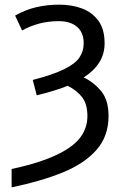

<svg xmlns="http://www.w3.org/2000/svg" viewBox="-20 -566 536 826"><path d="M30 240V161Q191 127 273.5 72.5Q356 18 356 -67Q356 -118 333.5 -147.5Q311 -177 271 -197Q242 -185 208.5 -175Q175 -165 138 -156L121 -222Q209 -245 256.5 -268.5Q304 -292 322 -319Q340 -346 340 -380Q340 -426 311.5 -450.5Q283 -475 233 -475Q189 -475 150.5 -465Q112 -455 75 -435L45 -499Q91 -525 138 -535.5Q185 -546 234 -546Q289 -546 333 -529.5Q377 -513 403.5 -476.5Q430 -440 430 -380Q430 -333 406.5 -296.5Q383 -260 340 -233Q384 -212 415.5 -173.5Q447 -135 447 -67Q447 20 395 79Q343 138 249.5 176Q156 214 30 240Z"/></svg>

Font: Noto IKEA Simplified Chinese
Style: Regular
Weight: 400
Designer: Monotype Design Team
Foundry: Monotype Imaging Inc.
Version: Version 1.100